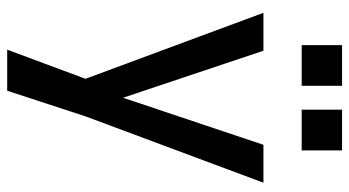

<svg xmlns="http://www.w3.org/2000/svg" viewBox="-244 -550 994 547"><g transform="rotate(90 253.5 -277.0)"><path d="M393 -530H501L312 -23L239 200H122L205 -23L17 -530H125L259 -130ZM409 -639H293V-754H409ZM225 -639H109V-754H225Z"/></g></svg>

Font: Cooper Hewitt
Style: Regular
Weight: 707
Designer: Village Type and Design LLC
Foundry: Cooper Hewitt Smithsonian Design Museum
Version: 1.000